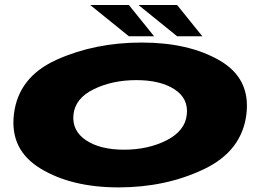

<svg xmlns="http://www.w3.org/2000/svg" viewBox="-20 -768 1102 792"><path d="M469 5Q275.5 5 147.5 -72.5Q19.5 -150 37.5 -297.5Q56 -450.5 213.5 -521.5Q371 -592.5 564.5 -592.5Q758.5 -592.5 886.2 -518.5Q1014 -444.5 996.5 -297.5Q978 -144.5 820.5 -69.8Q663 5 469 5ZM492 -150.5Q590.5 -150.5 667 -189.2Q743.5 -228 750.5 -295Q758 -362 699.5 -399.8Q641 -437.5 542.5 -437.5Q443.5 -437.5 366.8 -400Q290 -362.5 283 -295Q276.5 -228.5 334.8 -189.5Q393 -150.5 492 -150.5ZM710.5 -618.5 551 -747.5H710.5L814.5 -618.5ZM511.5 -618.5 352 -747.5H511.5L615.5 -618.5Z"/></svg>

Font: Anybody UltraExpanded ExtraBold
Style: Italic
Weight: 800
Width: 9
Italic angle: -10°
Designer: Tyler Finck
Foundry: Etcetera Type Company
Version: Version 1.010; ttfautohint (v1.8.3) -l 8 -r 50 -G 200 -x 14 